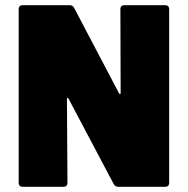

<svg xmlns="http://www.w3.org/2000/svg" viewBox="-20 -720 724 740"><path d="M459 -700H617Q624 -700 628 -696Q632 -692 632 -685V-15Q632 -8 628 -4Q624 0 617 0H436Q424 0 418 -11L244 -340Q242 -343 240 -342.5Q238 -342 238 -338L240 -15Q240 -8 236 -4Q232 0 225 0H67Q60 0 56 -4Q52 -8 52 -15V-685Q52 -692 56 -696Q60 -700 67 -700H248Q261 -700 266 -689L439 -360Q441 -357 443 -357.5Q445 -358 445 -362L444 -685Q444 -692 448 -696Q452 -700 459 -700Z"/></svg>

Font: Barlow Black
Style: Regular
Weight: 900
Designer: Jeremy Tribby
Foundry: Tribby Type
Version: Version 1.422